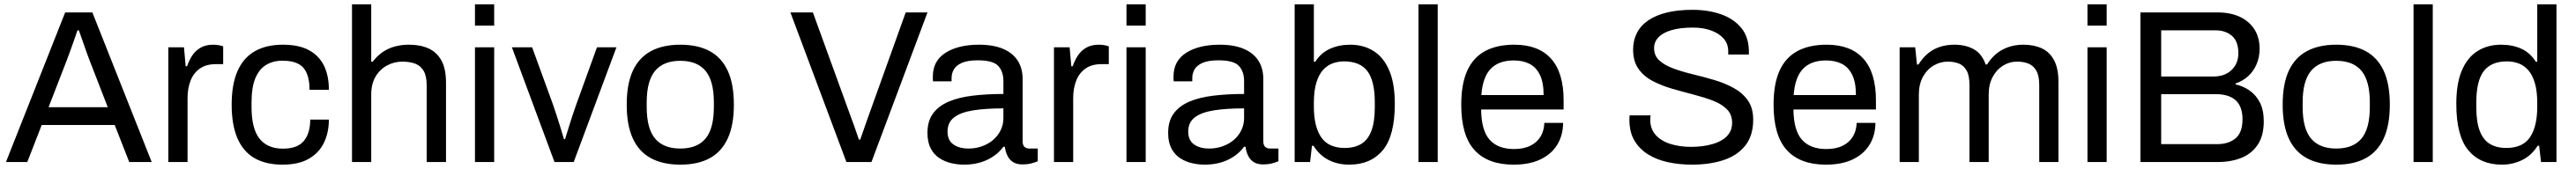

<svg xmlns="http://www.w3.org/2000/svg" viewBox="-20 -743 11794 775"><path d="M7.3 0 278.4 -686H402.9L674.6 0H571.7L505.2 -169.9H171L105 0ZM202.4 -251.4H473.4L390.1 -466.4Q385.6 -478 376.9 -501.9Q368.2 -525.8 358.8 -553.6Q349.4 -581.5 341.1 -603.8H334.7Q328.2 -584.2 319 -558.2Q309.8 -532.2 300.9 -507.6Q292 -483 285.6 -466.4Z M750.7 0V-526H822.4L830.1 -439.3H836.6Q844.8 -463.9 858.8 -486.3Q872.8 -508.7 896.8 -523.4Q920.7 -538 956 -538Q971.1 -538 983.4 -535.5Q995.8 -532.9 1001.8 -530.4V-448.9H969Q923.8 -448.9 895 -428.6Q866.3 -408.3 852.5 -373.1Q838.7 -337.9 838.7 -292.6V0Z M1273.3 12Q1197.3 12 1145.5 -17.7Q1093.8 -47.5 1067.2 -108.7Q1040.7 -169.9 1040.7 -263Q1040.7 -355.7 1067.3 -416.7Q1093.9 -477.6 1146.3 -507.8Q1198.7 -538 1275.6 -538Q1347.9 -538 1394.2 -513.1Q1440.5 -488.2 1463.2 -442.2Q1485.8 -396.2 1485.8 -331.3H1397.2Q1397.2 -400.1 1368.8 -432.4Q1340.4 -464.7 1273.6 -464.7Q1230.3 -464.7 1198.3 -445.3Q1166.4 -425.8 1149 -383.9Q1131.7 -342.1 1131.7 -273.1V-252.3Q1131.7 -153.1 1168.2 -107.2Q1204.8 -61.3 1275.4 -61.3Q1341.9 -61.3 1371.2 -96.7Q1400.4 -132.1 1400.4 -194.7H1485.8Q1485.8 -135.6 1463.4 -88.8Q1441.1 -42.1 1394.1 -15Q1347.1 12 1273.3 12Z M1591.7 0V-723H1679.7V-460.5H1686.7Q1716.8 -499.8 1758.1 -518.9Q1799.3 -538 1853.9 -538Q1903.9 -538 1941.7 -521.1Q1979.5 -504.3 2000.8 -466.1Q2022.1 -428 2022.1 -363.3V0H1933.6V-351.4Q1933.6 -394.8 1919.5 -418.4Q1905.5 -441.9 1880.6 -451.2Q1855.6 -460.4 1822.4 -460.4Q1784.8 -460.4 1752.1 -442.8Q1719.4 -425.2 1699.5 -391.7Q1679.7 -358.2 1679.7 -309.2V0Z M2154.7 -625.4V-723H2242.7V-625.4ZM2154.7 0V-526H2242.7V0Z M2518.8 0 2323.8 -526H2416.4L2512 -263.3Q2518.9 -244.4 2527.9 -215.9Q2536.8 -187.4 2546.3 -157.9Q2555.8 -128.3 2562.2 -105.1H2567.2Q2574.1 -127.2 2583.1 -156.5Q2592 -185.8 2601.6 -214.6Q2611.3 -243.4 2618.3 -263.3L2713.3 -526H2802.4L2606.8 0Z M3094.8 12Q3015.2 12 2960.4 -17.5Q2905.6 -47 2877.5 -108Q2849.5 -169 2849.5 -263Q2849.5 -358 2877.5 -418.5Q2905.6 -479 2960.4 -508.5Q3015.2 -538 3094.8 -538Q3175.3 -538 3229.6 -508.5Q3283.9 -479 3312 -418.5Q3340.1 -358 3340.1 -263Q3340.1 -169 3312 -108Q3283.9 -47 3229.6 -17.5Q3175.3 12 3094.8 12ZM3094.8 -61.8Q3171.8 -61.8 3210.2 -107.4Q3248.5 -153.1 3248.5 -252.3V-273.7Q3248.5 -372.4 3210.2 -418.3Q3171.8 -464.2 3094.8 -464.2Q3018.2 -464.2 2979.6 -418.3Q2941 -372.4 2941 -273.7V-252.3Q2941 -153.1 2979.6 -107.4Q3018.2 -61.8 3094.8 -61.8Z M3855.4 0 3599 -686H3701.9L3878.2 -200.2Q3884 -186.1 3890.1 -168Q3896.2 -150 3902.2 -133Q3908.3 -115.9 3912.7 -102.8H3918.6Q3923.4 -115.4 3929 -132.1Q3934.6 -148.9 3940.9 -166.7Q3947.2 -184.5 3952.5 -199.7L4126.9 -686H4226.6L3970.1 0Z M4392.9 12Q4364.5 12 4335.1 5.1Q4305.6 -1.8 4281 -17.9Q4256.3 -34.1 4241.4 -62.4Q4226.5 -90.8 4226.5 -133.7Q4226.5 -188.2 4252.3 -223Q4278.1 -257.8 4324.6 -277.4Q4371.1 -296.9 4435.1 -304.5Q4499 -312.1 4574.2 -312.1V-371.6Q4574.2 -414.8 4550.6 -440.6Q4527 -466.4 4456.4 -466.4Q4410.6 -466.4 4384.3 -454.8Q4358.1 -443.3 4347.5 -425Q4337 -406.7 4337 -385.4V-370H4252.1Q4251.1 -375 4251.1 -380Q4251.1 -385 4251.1 -392Q4251.1 -464.1 4309.4 -501.1Q4367.7 -538 4462.2 -538Q4528.3 -538 4572.5 -519.1Q4616.7 -500.3 4639.4 -465.4Q4662.2 -430.4 4662.2 -380.6V-95.9Q4662.2 -76.9 4670.9 -69.4Q4679.6 -61.8 4692.6 -61.8H4731.5V-3.5Q4717.8 2.3 4700.7 6.6Q4683.5 11 4662.4 11Q4635.9 11 4619.1 0.7Q4602.3 -9.7 4593.1 -28.2Q4583.9 -46.7 4580.7 -70.1H4574.2Q4545.9 -31.7 4499.5 -9.8Q4453.1 12 4392.9 12ZM4414.8 -61.8Q4446.6 -61.8 4475.4 -72Q4504.2 -82.1 4526.1 -100.4Q4548 -118.7 4561.1 -144.7Q4574.2 -170.7 4574.2 -201.8V-246Q4493.5 -246 4436.2 -237Q4378.9 -227.9 4348.6 -204.8Q4318.4 -181.6 4318.4 -139.7Q4318.4 -99.8 4345 -80.8Q4371.6 -61.8 4414.8 -61.8Z M4805.7 0V-526H4877.4L4885.1 -439.3H4891.6Q4899.8 -463.9 4913.8 -486.3Q4927.8 -508.7 4951.8 -523.4Q4975.7 -538 5011 -538Q5026.1 -538 5038.4 -535.5Q5050.8 -532.9 5056.8 -530.4V-448.9H5024Q4978.8 -448.9 4950 -428.6Q4921.3 -408.3 4907.5 -373.1Q4893.7 -337.9 4893.7 -292.6V0Z M5137.7 -625.4V-723H5225.7V-625.4ZM5137.7 0V-526H5225.7V0Z M5494.9 12Q5466.5 12 5437.1 5.1Q5407.6 -1.8 5383 -17.9Q5358.3 -34.1 5343.4 -62.4Q5328.5 -90.8 5328.5 -133.7Q5328.5 -188.2 5354.3 -223Q5380.1 -257.8 5426.6 -277.4Q5473.1 -296.9 5537.1 -304.5Q5601 -312.1 5676.2 -312.1V-371.6Q5676.2 -414.8 5652.6 -440.6Q5629 -466.4 5558.4 -466.4Q5512.6 -466.4 5486.3 -454.8Q5460.1 -443.3 5449.5 -425Q5439 -406.7 5439 -385.4V-370H5354.1Q5353.1 -375 5353.1 -380Q5353.1 -385 5353.1 -392Q5353.1 -464.1 5411.4 -501.1Q5469.7 -538 5564.2 -538Q5630.3 -538 5674.5 -519.1Q5718.7 -500.3 5741.4 -465.4Q5764.2 -430.4 5764.2 -380.6V-95.9Q5764.2 -76.9 5772.9 -69.4Q5781.6 -61.8 5794.6 -61.8H5833.5V-3.5Q5819.8 2.3 5802.7 6.6Q5785.5 11 5764.4 11Q5737.9 11 5721.1 0.7Q5704.3 -9.7 5695.1 -28.2Q5685.9 -46.7 5682.7 -70.1H5676.2Q5647.9 -31.7 5601.5 -9.8Q5555.1 12 5494.9 12ZM5516.8 -61.8Q5548.6 -61.8 5577.4 -72Q5606.2 -82.1 5628.1 -100.4Q5650 -118.7 5663.1 -144.7Q5676.2 -170.7 5676.2 -201.8V-246Q5595.5 -246 5538.2 -237Q5480.9 -227.9 5450.6 -204.8Q5420.4 -181.6 5420.4 -139.7Q5420.4 -99.8 5447 -80.8Q5473.6 -61.8 5516.8 -61.8Z M6157.7 12Q6104.9 12 6063.1 -9.4Q6021.4 -30.8 5994 -74.6H5987L5978.4 0H5907.7V-723H5995.7V-459.9H6002.1Q6028.4 -501 6070 -519.5Q6111.6 -538 6161.5 -538Q6223.3 -538 6269.2 -509Q6315.2 -480 6340.7 -420.2Q6366.3 -360.4 6366.3 -266.8Q6366.3 -120 6311.2 -54Q6256.1 12 6157.7 12ZM6137.2 -64.5Q6181.7 -64.5 6212.4 -82.9Q6243 -101.4 6258.9 -142.6Q6274.7 -183.9 6274.7 -251.8V-273.1Q6274.7 -371.8 6240.8 -416.7Q6206.9 -461.5 6134 -461.5Q6105.7 -461.5 6080.7 -452.1Q6055.7 -442.7 6036.6 -421Q6017.5 -399.3 6006.6 -362.4Q5995.7 -325.4 5995.7 -270.8V-254.5Q5995.7 -162.8 6029.2 -113.6Q6062.8 -64.5 6137.2 -64.5Z M6474.7 0V-723H6562.7V0Z M6910.1 12Q6792.2 12 6731.4 -54.5Q6670.5 -121 6670.5 -263Q6670.5 -358 6697.8 -418.5Q6725.1 -479 6779.2 -508.5Q6833.4 -538 6913.7 -538Q7024.5 -538 7081.9 -473.7Q7139.2 -409.5 7139.2 -283.2V-240.8H6761.5Q6762.5 -145.2 6800.3 -102.4Q6838.1 -59.6 6912 -59.6Q6956.8 -59.6 6987.5 -75Q7018.2 -90.4 7034.1 -117.4Q7050 -144.5 7050.9 -179.4H7136.9Q7136.5 -122.5 7109.9 -79.2Q7083.3 -36 7033.1 -12Q6982.9 12 6910.1 12ZM6762.5 -307.1H7047.6Q7047.6 -365.8 7030.2 -400.6Q7012.9 -435.4 6982.5 -450.6Q6952.2 -465.8 6911.4 -465.8Q6841.9 -465.8 6805.2 -427.3Q6768.6 -388.8 6762.5 -307.1Z M7726.4 12Q7670.4 12 7618.6 1.1Q7566.8 -9.8 7526.8 -34.4Q7486.8 -59.1 7463.6 -98.1Q7440.4 -137.2 7440.4 -193.9Q7440.4 -199.5 7440.6 -204.3Q7440.9 -209.2 7441.4 -214H7537.4Q7537 -210.6 7536.5 -204.2Q7536 -197.8 7536 -192.9Q7536 -152.5 7560 -124.9Q7584.1 -97.3 7626.7 -83.4Q7669.4 -69.5 7723.5 -69.5Q7747.3 -69.5 7773.5 -72.6Q7799.6 -75.7 7824.1 -83.2Q7848.6 -90.7 7868.2 -103.2Q7887.8 -115.8 7899.2 -134.6Q7910.7 -153.3 7910.7 -179.8Q7910.7 -218.3 7886.3 -242.5Q7861.9 -266.6 7821.4 -282Q7780.8 -297.3 7732.6 -309.8Q7684.3 -322.2 7635.8 -336.3Q7587.2 -350.3 7546.7 -371.7Q7506.1 -393 7481.7 -427.6Q7457.4 -462.3 7457.4 -515.4Q7457.4 -557.8 7474.9 -592Q7492.4 -626.2 7526.9 -649.7Q7561.4 -673.2 7612.1 -685.6Q7662.8 -698 7729.1 -698Q7800.8 -698 7859.3 -677.7Q7917.7 -657.4 7952.6 -615Q7987.5 -572.7 7987.5 -505V-493H7892.9V-508Q7892.9 -542.1 7872 -566Q7851.1 -589.9 7814.7 -603.2Q7778.4 -616.5 7731.8 -616.5Q7671.6 -616.5 7632.1 -604.5Q7592.5 -592.6 7573 -571.5Q7553.4 -550.4 7553.4 -522.7Q7553.4 -487.3 7577.8 -465.4Q7602.2 -443.5 7642.8 -428.6Q7683.3 -413.8 7732.1 -402.1Q7780.8 -390.4 7829.1 -376.1Q7877.4 -361.8 7917.9 -339.5Q7958.5 -317.2 7982.9 -282.4Q8007.2 -247.6 8007.2 -194.1Q8007.2 -121.2 7971.1 -75.6Q7935 -30 7871.8 -9Q7808.6 12 7726.4 12Z M8340.1 12Q8222.2 12 8161.4 -54.5Q8100.5 -121 8100.5 -263Q8100.5 -358 8127.8 -418.5Q8155.1 -479 8209.2 -508.5Q8263.4 -538 8343.7 -538Q8454.5 -538 8511.9 -473.7Q8569.2 -409.5 8569.2 -283.2V-240.8H8191.5Q8192.5 -145.2 8230.3 -102.4Q8268.1 -59.6 8342 -59.6Q8386.8 -59.6 8417.5 -75Q8448.2 -90.4 8464.1 -117.4Q8480 -144.5 8480.9 -179.4H8566.9Q8566.5 -122.5 8539.9 -79.2Q8513.3 -36 8463.1 -12Q8412.9 12 8340.1 12ZM8192.5 -307.1H8477.6Q8477.6 -365.8 8460.2 -400.6Q8442.9 -435.4 8412.5 -450.6Q8382.2 -465.8 8341.4 -465.8Q8271.9 -465.8 8235.2 -427.3Q8198.6 -388.8 8192.5 -307.1Z M8677.7 0V-526H8748.9L8757.1 -447.3H8764.1Q8794.1 -495.2 8835.1 -516.6Q8876 -538 8928.9 -538Q8979.5 -538 9016.9 -517.4Q9054.3 -496.8 9071.5 -447.3H9078.1Q9106.7 -493.3 9149.3 -515.6Q9191.8 -538 9244.3 -538Q9291.8 -538 9327.8 -521.7Q9363.8 -505.4 9384.3 -467.8Q9404.9 -430.1 9404.9 -366.5V0H9316.9V-353Q9316.9 -395.9 9303.4 -419.2Q9289.9 -442.5 9267.3 -451.4Q9244.7 -460.4 9215.6 -460.4Q9180.6 -460.4 9151.2 -442.1Q9121.7 -423.8 9103.6 -390.1Q9085.5 -356.3 9085.5 -309.2V0H8997.5V-353Q8997.5 -395.9 8984.5 -419.2Q8971.5 -442.5 8949.4 -451.4Q8927.2 -460.4 8898.5 -460.4Q8863.1 -460.4 8832.7 -442.1Q8802.3 -423.8 8784 -390.1Q8765.7 -356.3 8765.7 -309.2V0Z M9537.7 -625.4V-723H9625.7V-625.4ZM9537.7 0V-526H9625.7V0Z M9780.1 0V-686H10134.4Q10192.6 -686 10235.6 -665.7Q10278.6 -645.4 10302.3 -608.1Q10325.9 -570.8 10325.9 -519.8Q10325.9 -480.8 10311.8 -448.1Q10297.7 -415.4 10272.9 -393.2Q10248.1 -371 10215.6 -360V-356Q10251.8 -348 10281.1 -327.1Q10310.4 -306.2 10327.7 -271.7Q10344.9 -237.2 10344.9 -187.2Q10344.9 -120.4 10317.1 -79.1Q10289.3 -37.8 10242 -18.9Q10194.7 0 10134.4 0ZM9875.2 -82.1H10132.5Q10183.6 -82.1 10215.6 -108.5Q10247.6 -134.9 10247.6 -196.6Q10247.6 -253.8 10216.9 -282.5Q10186.2 -311.2 10125.4 -311.2H9875.2ZM9875.2 -392.2H10115.5Q10166.4 -392.2 10197.5 -422Q10228.6 -451.7 10228.6 -499.1Q10228.6 -552.8 10199.6 -578.4Q10170.6 -603.9 10123.4 -603.9H9875.2Z M10676.8 12Q10597.2 12 10542.4 -17.5Q10487.6 -47 10459.5 -108Q10431.5 -169 10431.5 -263Q10431.5 -358 10459.5 -418.5Q10487.6 -479 10542.4 -508.5Q10597.2 -538 10676.8 -538Q10757.3 -538 10811.6 -508.5Q10865.9 -479 10894 -418.5Q10922.1 -358 10922.1 -263Q10922.1 -169 10894 -108Q10865.9 -47 10811.6 -17.5Q10757.3 12 10676.8 12ZM10676.8 -61.8Q10753.8 -61.8 10792.2 -107.4Q10830.5 -153.1 10830.5 -252.3V-273.7Q10830.5 -372.4 10792.2 -418.3Q10753.8 -464.2 10676.8 -464.2Q10600.2 -464.2 10561.6 -418.3Q10523 -372.4 10523 -273.7V-252.3Q10523 -153.1 10561.6 -107.4Q10600.2 -61.8 10676.8 -61.8Z M11030.7 0V-723H11118.7V0Z M11435 12Q11336.6 12 11281.5 -54Q11226.5 -120 11226.5 -266.8Q11226.5 -360.4 11252 -420.2Q11277.5 -480 11323.8 -509Q11370 -538 11431.2 -538Q11483.8 -538 11524.3 -519.5Q11564.8 -501 11590.6 -459.9H11597.1V-723H11685.1V0H11614.4L11605.8 -74.6H11598.8Q11571.9 -30.8 11528.7 -9.4Q11485.5 12 11435 12ZM11455.5 -64.5Q11530.5 -64.5 11563.8 -113.6Q11597.1 -162.8 11597.1 -254.5V-270.8Q11597.1 -325.4 11586.1 -362.4Q11575.2 -399.3 11556.1 -421Q11537.1 -442.7 11512 -452.1Q11487 -461.5 11458.8 -461.5Q11386.2 -461.5 11352.1 -416.7Q11318 -371.8 11318 -273.1V-251.8Q11318 -183.9 11333.9 -142.6Q11349.7 -101.4 11380.4 -82.9Q11411 -64.5 11455.5 -64.5Z"/></svg>

Font: Archivo Variable SemiBold
Style: Regular
Weight: 600
Designer: Hector Gatti
Foundry: Omnibus-Type
Version: Version 2.001